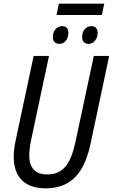

<svg xmlns="http://www.w3.org/2000/svg" viewBox="-20 -1020 617 1050"><path d="M289 -938H537L550 -1000H302ZM464 -780C491 -780 514 -805 514 -841C514 -863 502 -877 480 -877C448 -877 429 -850 429 -817C429 -793 443 -780 464 -780ZM306 -780C333 -780 354 -805 354 -841C354 -863 343 -877 321 -877C289 -877 269 -850 269 -817C269 -793 283 -780 306 -780ZM229 10C376 10 443 -84 475 -233L577 -714H493L392 -241C366 -123 325 -66 238 -66C173 -66 140 -102 140 -168C140 -189 143 -221 149 -249L248 -714H164L66 -254C58 -219 55 -186 55 -162C55 -53 115 10 229 10Z"/></svg>

Font: Noto Sans Display SemiCondensed
Style: Italic
Weight: 400
Width: 4
Italic angle: -12°
Designer: Monotype Design Team
Foundry: Monotype Imaging Inc.
Version: Version 1.900